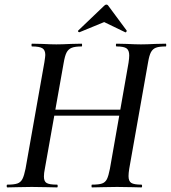

<svg xmlns="http://www.w3.org/2000/svg" viewBox="-20 -815 743 835"><path d="M12 -12Q41 -12 55.5 -17Q70 -22 77.5 -36.5Q85 -51 91 -81L173 -544Q177 -570 177 -576Q177 -597 164.5 -605Q152 -613 119 -613Q117 -613 117 -619Q117 -625 119 -625L164 -624Q202 -622 225 -622Q249 -622 289 -624L335 -625Q337 -625 337 -619Q337 -613 335 -613Q306 -613 291.5 -607Q277 -601 269.5 -586.5Q262 -572 257 -542L175 -81Q171 -62 171 -47Q171 -26 183 -19Q195 -12 228 -12Q231 -12 231 -6Q231 0 228 0Q200 0 184 -1L118 -2L56 -1Q40 0 12 0Q9 0 9 -6Q9 -12 12 -12ZM166 -338H549L546 -312H163ZM380 -12Q410 -12 424 -17Q438 -22 445 -36Q452 -50 458 -81L539 -542Q542 -562 542 -574Q542 -596 530.5 -604.5Q519 -613 487 -613Q484 -613 484 -619Q484 -625 487 -625L531 -624Q569 -622 593 -622Q618 -622 656 -624L701 -625Q703 -625 703 -619Q703 -613 701 -613Q672 -613 658 -607.5Q644 -602 636.5 -588Q629 -574 624 -544L542 -81Q539 -62 539 -49Q539 -27 551 -19.5Q563 -12 595 -12Q598 -12 598 -6Q598 0 595 0Q570 0 555 -1L489 -2L426 -1Q409 0 380 0Q378 0 378 -6Q378 -12 380 -12ZM325 -675Q322 -675 320 -677.5Q318 -680 320 -682L433 -790Q438 -795 442 -795Q448 -795 451 -790L531 -682V-681Q531 -678 528.5 -675.5Q526 -673 524 -675L433 -719L326 -675Z"/></svg>

Font: Cormorant Garamond SemiBold
Style: Italic
Weight: 600
Italic angle: -10°
Designer: Christian Thalmann (Catharsis Fonts)
Foundry: Catharsis Fonts
Version: Version 4.000